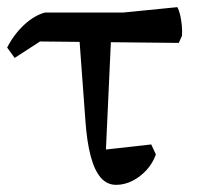

<svg xmlns="http://www.w3.org/2000/svg" viewBox="-28 -503 551 537"><path d="M297 14Q271 14 253.5 -6.5Q236 -27 225.5 -67Q215 -107 211 -164L192 -422L284 -427L267 -57L234 -81L395 -99L408 -71Q399 -46 381.5 -27Q364 -8 342 3Q320 14 297 14ZM13 -341 -8 -370Q11 -407 39.5 -433.5Q68 -460 98 -468H317L468 -483Q473 -474 476 -460.5Q479 -447 480.5 -432Q482 -417 481 -403L472 -383L84 -387Z"/></svg>

Font: Eczar
Style: Regular
Weight: 400
Designer: Vaibhav Singh
Foundry: Rosetta Type Foundry
Version: Version 2.000